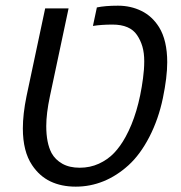

<svg xmlns="http://www.w3.org/2000/svg" viewBox="-20 -660 651 689"><path d="M327.6 -633.3Q357.4 -639.6 403.3 -639.6Q449.2 -639.6 487.5 -620.8Q525.9 -602.1 550.8 -562.5Q580.1 -515.1 580.1 -436.5Q580.1 -383.3 564.5 -307.9Q548.8 -232.4 516.1 -168.9Q483.4 -105.5 441.2 -67.1Q398.9 -28.8 351.3 -9.5Q303.7 9.8 252 9.8Q200.2 9.8 160.9 -9Q121.6 -27.8 95.2 -67.4Q62 -116.7 62 -199.2Q62 -250.5 75.2 -314.9L142.1 -629.9H226.1L159.2 -314.9Q146 -252.9 146 -207.5Q146 -147 165 -110.8Q178.2 -86.9 203.6 -72.5Q229 -58.1 266.1 -58.1Q303.2 -58.1 334.7 -72.5Q366.2 -86.9 389.2 -110.8Q412.1 -134.8 430.7 -168.9Q476.6 -252.4 493.2 -378.9Q497.6 -410.6 497.6 -440.4Q497.6 -470.2 491 -492.9Q484.4 -515.6 471.7 -534.2Q446.3 -571.8 383.8 -571.8Q343.8 -571.8 313.5 -566.9Z"/></svg>

Font: Open Sans Hebrew
Style: Italic
Weight: 400
Italic angle: -12°
Foundry: Ascender Corporation, Yanek Iontef
Version: Version 2.001;PS 002.001;hotconv 1.0.70;makeotf.lib2.5.58329